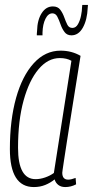

<svg xmlns="http://www.w3.org/2000/svg" viewBox="-20 -747 376 777"><path d="M244 10Q227 10 216 1.5Q205 -7 201 -21Q184 -7 163 1.5Q142 10 117 10Q20 10 20 -144Q20 -261 45 -350.5Q70 -440 116.5 -491Q163 -542 225 -542Q270 -542 306 -521Q286 -396 272.5 -311.5Q259 -227 251 -175.5Q243 -124 239 -97.5Q235 -71 233.5 -60.5Q232 -50 232 -48Q232 -20 256 -20Q268 -20 286 -27L288 -1Q267 10 244 10ZM198 -47 269 -501Q250 -512 222 -512Q174 -512 136 -467Q98 -422 75.5 -340.5Q53 -259 53 -149Q53 -22 124 -22Q143 -22 163 -29Q183 -36 198 -47ZM129 -604Q129 -608 129 -610Q129 -612 130 -622Q131 -666 148.5 -693.5Q166 -721 194 -721Q214 -721 224 -707.5Q234 -694 240 -677Q246 -660 252.5 -647Q259 -634 273 -634Q287 -634 295.5 -649Q304 -664 308 -684Q312 -704 312 -717Q313 -723 313 -727H336Q335 -722 335 -716Q333 -667 315.5 -635.5Q298 -604 269 -604Q251 -604 241 -617.5Q231 -631 225 -648.5Q219 -666 212 -679.5Q205 -693 192 -693Q175 -693 164 -671Q153 -649 152 -615Q152 -607 152 -606.5Q152 -606 152 -604Z"/></svg>

Font: Georama Condensed ExtraLight
Style: Italic
Weight: 200
Width: 3
Italic angle: -9°
Designer: Jean-Baptiste Levee
Foundry: Production Type
Version: Version 1.000